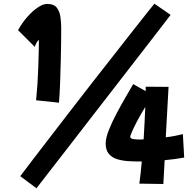

<svg xmlns="http://www.w3.org/2000/svg" viewBox="-20 -889 1040 1032"><path d="M176 123 89 58Q108 32 148 -20Q188 -72 241 -141Q294 -210 354.5 -288.5Q415 -367 477 -446.5Q539 -526 596.5 -599Q654 -672 700 -731Q746 -790 775.5 -826.5Q805 -863 810 -869L897 -809Q872 -776 825.5 -716Q779 -656 719.5 -579Q660 -502 594.5 -417.5Q529 -333 464 -249Q399 -165 341.5 -90.5Q284 -16 240.5 39.5Q197 95 176 123ZM297 -337 174 -350Q178 -388 181 -433Q184 -478 185.5 -522.5Q187 -567 188 -604Q189 -641 189 -662V-674Q186 -674 178.5 -662.5Q171 -651 167 -637L77 -727Q100 -768 128 -799.5Q156 -831 184 -849.5Q212 -868 234 -868Q270 -868 285.5 -847.5Q301 -827 305 -797Q309 -767 309 -738Q309 -708 308.5 -660Q308 -612 306.5 -556Q305 -500 303 -443Q301 -386 297 -337ZM729 -21Q700 -21 668.5 -23Q637 -25 609.5 -33.5Q582 -42 565 -62Q548 -82 548 -118Q548 -147 565 -190Q582 -233 607 -280Q632 -327 656.5 -369Q681 -411 696 -437L763 -399V-423L886 -422L871 -151Q896 -154 919.5 -158.5Q943 -163 963 -168L970 -42Q920 -33 865 -28L858 100L729 98Q733 72 736 42Q739 12 742 -21ZM680 -155Q680 -144 696 -141.5Q712 -139 732 -139Q739 -139 752 -140Q755 -185 757 -229.5Q759 -274 761 -314Q745 -289 729 -260Q713 -231 700.5 -205Q688 -179 682 -162L680 -157Q680 -156 680 -155Z"/></svg>

Font: Mochiy Pop One
Style: Regular
Weight: 400
Designer: FONTDASU
Foundry: FONTDASU / Google Inc. / Adobe
Version: Version 2.000